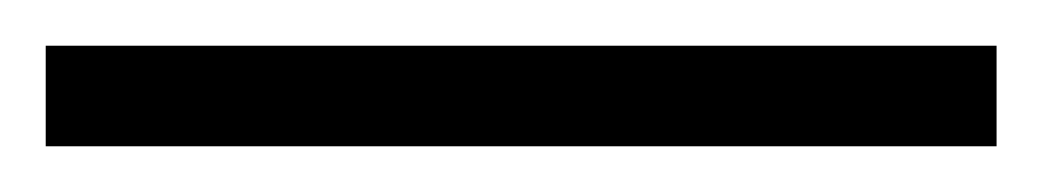

<svg xmlns="http://www.w3.org/2000/svg" viewBox="-22 4 456 84"><path d="M-2 68V24H414V68Z"/></svg>

Font: Noto Sans Malayalam UI SemiCondensed Light
Style: Regular
Weight: 300
Width: 4
Designer: Jelle Bosma - Monotype Design Team
Foundry: Monotype Imaging Inc.
Version: Version 2.104; ttfautohint (v1.8.4.7-5d5b)